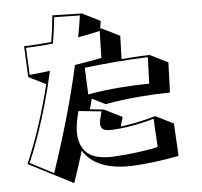

<svg xmlns="http://www.w3.org/2000/svg" viewBox="-61 -862 1121 1064"><g transform="rotate(-5 500.0 -330.5)"><path d="M898 38Q852 47 800.5 54.5Q749 62 703 66Q657 70 625 71H615Q526 71 462.5 44Q399 17 366 -38Q353 5 338.5 49.5Q324 94 309 138L60 10Q145 -188 202 -422L106 -470L98 -642Q133 -643 170 -645.5Q207 -648 250 -652Q262 -721 269 -799L433 -795L533 -745L527 -701L534 -703L634 -653L630 -524Q666 -527 705 -529.5Q744 -532 787 -533L887 -483L881 -316Q797 -315 707 -307.5Q617 -300 520 -283L446 -320Q442 -301 439 -291Q436 -281 431 -262L508 -254L608 -204L593 -152Q634 -157 683.5 -167Q733 -177 788 -193L888 -143ZM203 73Q251 -68 294.5 -219Q338 -370 370 -514Q411 -520 449.5 -527Q488 -534 519 -540L523 -690Q472 -678 401 -665Q407 -697 412 -726.5Q417 -756 421 -785L278 -788Q275 -754 270 -718Q265 -682 259 -643Q214 -638 175.5 -635.5Q137 -633 108 -632L115 -481Q138 -483 167.5 -486.5Q197 -490 229 -494Q210 -407 185 -318.5Q160 -230 131.5 -147.5Q103 -65 72 5ZM776 -522Q674 -518 592 -511Q510 -504 423 -494L429 -345Q518 -361 606 -367.5Q694 -374 771 -375ZM778 -179Q711 -160 647.5 -149.5Q584 -139 538 -138H533Q502 -138 491 -148.5Q480 -159 480 -177Q480 -191 484.5 -208Q489 -225 494 -245L367 -258Q358 -226 353 -196.5Q348 -167 348 -141Q348 -71 387.5 -30Q427 11 518 11H525Q556 10 601.5 6Q647 2 696.5 -5Q746 -12 787 -21Z"/></g></svg>

Font: Rampart One
Style: Regular
Weight: 400
Designer: Fontworks Inc.
Foundry: Fontworks Inc.
Version: Version 1.100